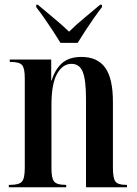

<svg xmlns="http://www.w3.org/2000/svg" viewBox="-20 -786 574 806"><path d="M17 0V-10H23Q60 -10 72 -23.5Q84 -37 84 -81V-458Q84 -500 72.5 -513Q61 -526 25 -526H21V-536H195V-448H197Q210 -493 239.5 -520Q269 -547 322 -547Q389 -547 421.5 -502Q454 -457 454 -359V-82Q454 -38 464.5 -24Q475 -10 509 -10H513V0H341V-372Q341 -450 327.5 -484Q314 -518 280 -518Q243 -518 219.5 -476Q196 -434 196 -345V-79Q196 -37 207.5 -23.5Q219 -10 255 -10H258V0ZM234 -606Q220 -629 202 -656.5Q184 -684 165.5 -710.5Q147 -737 132 -756V-766H139Q168 -741 204 -711.5Q240 -682 270 -653Q299 -682 335 -711.5Q371 -741 400 -766H408V-756Q393 -737 374.5 -710.5Q356 -684 338 -656.5Q320 -629 306 -606Z"/></svg>

Font: Noto Serif Display ExtraCondensed SemiBold
Style: Regular
Weight: 600
Width: 2
Designer: Monotype Design Team
Foundry: Monotype Imaging Inc.
Version: Version 2.009